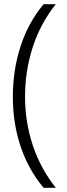

<svg xmlns="http://www.w3.org/2000/svg" viewBox="-20 -734 318 912"><path d="M41 -274Q41 -402 78 -515Q115 -628 187 -714H245Q172 -623 135.5 -510Q99 -397 99 -275Q99 -155 135.5 -44.5Q172 66 245 158H187Q115 72 78 -38Q41 -148 41 -274Z"/></svg>

Font: Noto Sans Thai Looped Light
Style: Regular
Weight: 300
Designer: Sasikarn Vongin, Ben Mitchell
Foundry: The Fontpad Ltd
Version: Version 1.001; ttfautohint (v1.8.4.7-5d5b)